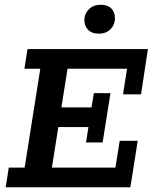

<svg xmlns="http://www.w3.org/2000/svg" viewBox="-20 -790 644 810"><path d="M4 0 17 -83H84L150 -500H83L96 -583H604L575 -392H499L516 -500H265L239 -337H366L376 -397H446L413 -189H343L353 -254H226L199 -83H467L485 -196H561L530 0ZM397 -648Q368 -648 352 -664Q336 -680 336 -705Q336 -732 355 -751Q374 -770 405 -770Q434 -770 449.5 -754.5Q465 -739 465 -713Q465 -686 446.5 -667Q428 -648 397 -648Z"/></svg>

Font: Rokkitt SemiBold SemiBold
Style: Italic
Weight: 600
Italic angle: -9°
Version: Version 3.103